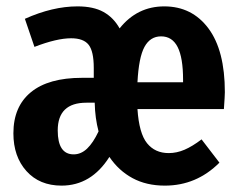

<svg xmlns="http://www.w3.org/2000/svg" viewBox="-20 -566 750 602"><path d="M682 -224H411Q416 -148 441 -117Q466 -86 509 -86Q534 -86 558.5 -96.5Q583 -107 612 -129L668 -56Q596 16 497 16Q439 16 395.5 -7.5Q352 -31 323 -74Q266 16 173 16Q104 16 63 -29.5Q22 -75 22 -148Q22 -232 77 -277Q132 -322 237 -322H274V-353Q274 -405 258 -425.5Q242 -446 203 -446Q158 -446 88 -419L58 -507Q145 -546 223 -546Q273 -546 304.5 -528.5Q336 -511 355 -477Q410 -546 495 -546Q582 -546 633.5 -477Q685 -408 685 -277Q685 -266 682 -224ZM554 -316Q554 -385 537 -418.5Q520 -452 485 -452Q451 -452 433 -419Q415 -386 411 -308H554ZM289 -154Q278 -196 277 -243V-244H251Q161 -244 161 -157Q161 -82 211 -82Q234 -82 253 -100Q272 -118 289 -154Z"/></svg>

Font: Fira Sans Extra Condensed SemiBold
Style: Regular
Weight: 600
Width: 1
Designer: Carrois Corporate & Edenspiekermann AG
Foundry: Carrois Corporate GbR & Edenspiekermann AG
Version: Version 4.203